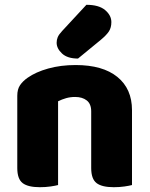

<svg xmlns="http://www.w3.org/2000/svg" viewBox="-20 -772 623 800"><path d="M530 -313V-221H360V-308Q360 -339 341.5 -353.5Q323 -368 293 -368Q273 -368 255.5 -363Q238 -358 222 -350V-221H52V-373Q52 -400 63.5 -417Q75 -434 95 -448Q129 -472 181 -486.5Q233 -501 295 -501Q408 -501 469 -451.5Q530 -402 530 -313ZM52 -264H222V-1Q211 2 190.5 5Q170 8 146 8Q97 8 74.5 -9Q52 -26 52 -72ZM360 -264H530V-1Q519 2 498.5 5Q478 8 454 8Q405 8 382.5 -9Q360 -26 360 -72ZM239 -643 340 -752Q392 -752 418 -730Q444 -708 444 -680Q444 -657 434 -641.5Q424 -626 400 -606L305 -528Q261 -528 238.5 -549Q216 -570 216 -594Q216 -606 220.5 -617Q225 -628 239 -643Z"/></svg>

Font: Baloo Bhaijaan 2 ExtraBold
Style: Regular
Weight: 800
Designer: Sanskriti Dholi, Noopur Datye and Ek Type
Foundry: Ek Type
Version: Version 1.701